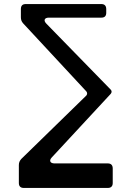

<svg xmlns="http://www.w3.org/2000/svg" viewBox="-20 -759 649 947"><path d="M97 168H512C528 168 536 159 536 144V72C536 56 528 47 512 47H249C227 47 221 33 235 18L526 -296C532 -303 532 -311 526 -317L209 -642C193 -658 199 -672 221 -672H480C496 -672 504 -680 504 -696V-714C504 -730 496 -739 480 -739H107C91 -739 83 -731 83 -714V-674C83 -662 86 -653 94 -644L406 -308C411 -302 411 -294 406 -288L85 25C77 34 73 43 73 55V144C73 160 82 168 97 168Z"/></svg>

Font: OpenDyslexic3
Style: Regular
Weight: 400
Designer: Abelardo Gonzalez
Version: Version 3.001;PS 003.001;hotconv 1.0.88;makeotf.lib2.5.64775